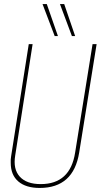

<svg xmlns="http://www.w3.org/2000/svg" viewBox="-20 -918 497 948"><path d="M176 10Q108 10 70.5 -22Q33 -54 33 -114Q33 -125 33 -130.5Q33 -136 35 -147L122 -700H141L55 -150Q44 -83 77.5 -46Q111 -9 181 -9Q327 -9 351 -165L437 -700H457L371 -165Q343 10 176 10ZM250 -740 190 -898H211L266 -740ZM335 -740 276 -898H297L351 -740Z"/></svg>

Font: Georama SemiCondensed Thin
Style: Italic
Weight: 100
Width: 4
Italic angle: -9°
Designer: Jean-Baptiste Levee
Foundry: Production Type
Version: Version 1.000